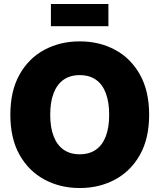

<svg xmlns="http://www.w3.org/2000/svg" viewBox="-20 -948 812 978"><path d="M386.2 9.8Q287.1 9.8 206.8 -33.2Q126.5 -76.2 79.6 -159.4Q32.7 -242.7 32.7 -363.3Q32.7 -484.9 79.6 -568.4Q126.5 -651.9 206.8 -694.6Q287.1 -737.3 386.2 -737.3Q485.4 -737.3 565.4 -694.6Q645.5 -651.9 692.6 -568.4Q739.7 -484.9 739.7 -363.3Q739.7 -242.2 692.6 -158.9Q645.5 -75.7 565.4 -33Q485.4 9.8 386.2 9.8ZM386.2 -162.1Q435.1 -162.1 468.5 -185.5Q502 -209 519 -253.9Q536.1 -298.8 536.1 -363.3Q536.1 -428.2 519 -473.4Q502 -518.6 468.5 -542Q435.1 -565.4 386.2 -565.4Q337.4 -565.4 304 -542Q270.5 -518.6 253.2 -473.4Q235.8 -428.2 235.8 -363.3Q235.8 -298.8 253.2 -253.9Q270.5 -209 304 -185.5Q337.4 -162.1 386.2 -162.1ZM532.2 -927.7V-814.5H239.3V-927.7Z"/></svg>

Font: Inter 16pt Black
Style: Regular
Weight: 900
Version: Version 4.001;git-66647c0bb